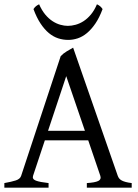

<svg xmlns="http://www.w3.org/2000/svg" viewBox="-20 -862 635 882"><path d="M370.1 -261.2 284.2 -512.2 200.7 -261.2ZM186 -217.3 131.8 -54.2Q127 -39.1 145 -32.2Q163.1 -25.4 203.1 -21V0H0V-21Q33.2 -26.9 52.7 -33.2Q72.3 -39.6 77.1 -54.2L258.8 -604Q270 -616.2 286.6 -626.2Q303.2 -636.2 315.9 -643.1L521 -54.2Q523.4 -47.4 527.8 -42Q532.2 -36.6 539.6 -32.7Q546.9 -28.8 558.1 -25.9Q569.3 -22.9 585 -21V0H378.9V-21Q417 -23.4 431.6 -30.8Q446.3 -38.1 440.9 -54.2L385.3 -217.3ZM451.2 -820.3Q436.5 -780.8 418.2 -753.9Q399.9 -727.1 379.6 -710.2Q359.4 -693.4 337.4 -686Q315.4 -678.7 293.5 -678.7Q269.5 -678.7 247.1 -686Q224.6 -693.4 204.3 -710.2Q184.1 -727.1 166.3 -753.9Q148.4 -780.8 133.8 -820.3Q139.6 -829.1 145.5 -833.7Q151.4 -838.4 159.7 -842.3Q171.9 -814.5 187.7 -795.4Q203.6 -776.4 221.2 -764.9Q238.8 -753.4 257.1 -748.3Q275.4 -743.2 291.5 -743.2Q308.6 -743.2 327.4 -748.3Q346.2 -753.4 364 -764.9Q381.8 -776.4 397.7 -795.4Q413.6 -814.5 425.3 -842.3Q433.6 -838.4 439.5 -833.7Q445.3 -829.1 451.2 -820.3Z"/></svg>

Font: Noto Serif Devanagari
Style: Bold
Weight: 700
Designer: Monotype Design Team
Foundry: Monotype Imaging Inc.
Version: Version 1.01